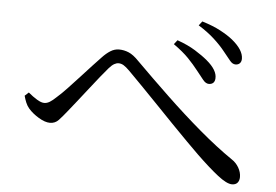

<svg xmlns="http://www.w3.org/2000/svg" viewBox="-47 -766 1095 761"><g transform="rotate(5 500.0 -385.5)"><path d="M724.3 -506.2Q706.4 -529.2 684.1 -552.4Q661.7 -575.7 623.7 -602.6L636.7 -619.3Q678.7 -604.6 708.9 -585.8Q739 -567.1 758.5 -550.6Q802.1 -514.1 799.7 -481.2Q798.9 -469.5 792.6 -463.6Q786.2 -457.7 775.3 -457.7Q763.1 -457.7 752 -471.4Q740.8 -485 724.3 -506.2ZM822.8 -591.9Q805.1 -614.3 778.7 -638.4Q752.4 -662.5 715.3 -685.4L728.2 -702.1Q771.9 -688.8 802.3 -672.5Q832.7 -656.2 851.4 -641Q897.4 -603.3 897.4 -568.3Q897.4 -557.2 891.2 -550.4Q884.9 -543.7 873.8 -543.7Q861.7 -543.7 851.1 -557Q840.5 -570.4 822.8 -591.9ZM52.3 -347.5 67.8 -361.6Q85.7 -346.4 102.8 -336.1Q119.9 -325.7 131.9 -325.7Q142.9 -325.7 153.9 -332.4Q165 -339.2 179.4 -353Q197.1 -368.4 219.6 -392.2Q242.1 -416 265.8 -441.9Q289.5 -467.7 310.4 -490.5Q331.3 -513.3 343.7 -525.8Q359.2 -542.3 375.2 -552.4Q391.3 -562.6 409.5 -562.6Q429 -562.6 447.9 -554.7Q466.8 -546.8 488.5 -524Q551.8 -460.8 621.2 -394.6Q690.6 -328.4 760 -269.4Q829.5 -210.4 891.2 -168.2Q909.4 -156.5 920 -138.1Q930.6 -119.7 930.6 -100.6Q930.6 -86.4 923.2 -77.8Q915.8 -69.2 901.4 -69.2Q880.5 -69.2 844.1 -97.7Q807.7 -126.2 757.4 -174.7Q738.8 -193.1 709.4 -222.4Q680.1 -251.7 645.9 -287.2Q611.7 -322.7 576.6 -359.1Q541.5 -395.5 510.2 -427.6Q478.8 -459.7 456.2 -482.4Q441.9 -496.6 432.1 -502.4Q422.3 -508.1 411.9 -508.1Q404.2 -508.1 395.1 -503.1Q386 -498.2 374.2 -484.8Q362.2 -471.2 343.2 -447.5Q324.3 -423.9 303.1 -396.8Q281.9 -369.7 262 -344.5Q242 -319.4 228.1 -302Q209.9 -279.1 196 -264.2Q182.1 -249.2 161.4 -249.2Q141.6 -249.2 116.1 -264.6Q90.7 -280 75.2 -298Q66.6 -307.9 61.3 -320.7Q56 -333.5 52.3 -347.5Z"/></g></svg>

Font: Source Han Serif JP VF
Style: Regular
Weight: 250
Designer: Ryoko NISHIZUKA 西塚涼子 (kana & ideographs); Frank Grießhammer (Latin, Greek & Cyrillic); Wenlong ZHANG 张文龙 (bopomofo); San
Foundry: Adobe
Version: Version 2.001;hotconv 1.1.0;makeotfexe 2.6.0